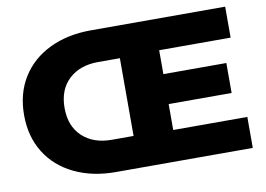

<svg xmlns="http://www.w3.org/2000/svg" viewBox="-75 -817 1293 934"><g transform="rotate(-10 571.0 -350.0)"><path d="M1102 -153V0H425Q310 0 221 -43Q132 -86 83 -165Q34 -244 34 -350Q34 -456 83 -535Q132 -614 221 -657Q310 -700 425 -700H1089V-547H736V-429H1047V-281H736V-153ZM541 -158V-542H433Q343 -542 288.5 -491Q234 -440 234 -350Q234 -260 288.5 -209Q343 -158 433 -158Z"/></g></svg>

Font: Montserrat Alternates ExtraBold
Style: Regular
Weight: 800
Designer: Julieta Ulanovsky
Foundry: Julieta Ulanovsky
Version: Version 7.200